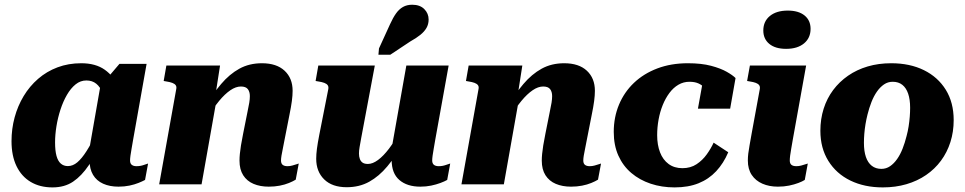

<svg xmlns="http://www.w3.org/2000/svg" viewBox="-20 -794 4157 827"><path d="M512.2 -313.4 432.8 -334.2Q431.2 -368.8 421.5 -394.1Q411.8 -419.4 394.6 -433.4Q377.4 -447.4 352 -447.4Q326.4 -447.4 305.5 -430.5Q284.6 -413.6 268.2 -385.2Q251.8 -356.8 240.4 -321.8Q229 -286.8 223.1 -250.1Q217.2 -213.4 217.2 -180.8Q217.2 -144.8 223.4 -122.4Q229.6 -100 242 -89.3Q254.4 -78.6 272.2 -78.6Q293.8 -78.6 313.1 -94.9Q332.4 -111.2 353 -143.6Q373.6 -176 396.2 -222.8L426.2 -193.6Q393.6 -128.4 362.5 -82.3Q331.4 -36.2 294.7 -11.5Q258 13.2 206 13.2Q151.8 13.2 112.1 -10.5Q72.4 -34.2 51 -78.7Q29.6 -123.2 29.6 -186Q29.6 -239 43 -288.4Q56.4 -337.8 81.9 -380.2Q107.4 -422.6 144.2 -454.5Q181 -486.4 227.8 -504Q274.6 -521.6 330 -521.6Q392 -521.6 431.4 -493.5Q470.8 -465.4 490.7 -418.6Q510.6 -371.8 512.2 -313.4ZM611.4 -518.8 553.6 -193.4Q550 -171.8 546.9 -154.5Q543.8 -137.2 542 -124.1Q540.2 -111 540.2 -102.8Q540.2 -89.8 547.6 -84Q555 -78.2 567.4 -78.2Q585 -78.2 598.9 -83.3Q612.8 -88.4 617.8 -89.6L604.8 -19Q594.2 -13.2 576.9 -6.2Q559.6 0.8 537.7 5.4Q515.8 10 490.4 10Q452.6 10 424.3 -2.7Q396 -15.4 380.8 -40.8Q365.6 -66.2 365.6 -104.6Q365.6 -112 366.4 -120.1Q367.2 -128.2 369.2 -141.2L357.6 -110.8L415 -438.8L423.4 -435.4L494.4 -518.8Z M665.6 0H848.2L917.8 -392.8L907 -378.2L927.8 -511.6H696.6L685 -445.2L696 -443.2Q712 -440.8 722.2 -437Q732.4 -433.2 736.9 -426.8Q741.4 -420.4 739 -409.6ZM1205.8 -192.8 1226.6 -298.6Q1234 -334.6 1237.2 -359.2Q1240.4 -383.8 1240.4 -402.8Q1240.4 -457 1205.9 -489.3Q1171.4 -521.6 1108.2 -521.6Q1053.6 -521.6 1011 -498.1Q968.4 -474.6 932.5 -432.2Q896.6 -389.8 862.6 -333.6L876.4 -288.8Q899.4 -329.8 923.9 -359.4Q948.4 -389 972.1 -405.2Q995.8 -421.4 1017.6 -421.4Q1038.8 -421.4 1047.5 -410.1Q1056.2 -398.8 1056.2 -380Q1056.2 -367.4 1053.7 -351.8Q1051.2 -336.2 1046.2 -313.2L1027.2 -218Q1021.2 -189 1017.9 -167.7Q1014.6 -146.4 1013.1 -131.1Q1011.6 -115.8 1011.6 -102.2Q1011.6 -64.2 1027.5 -39.2Q1043.4 -14.2 1071.9 -2.1Q1100.4 10 1137.6 10Q1163 10 1185 5.7Q1207 1.4 1224.8 -5.9Q1242.6 -13.2 1253.8 -20.2L1266.8 -89.6Q1264.2 -88.8 1256.2 -86.2Q1248.2 -83.6 1238.6 -80.9Q1229 -78.2 1218.2 -78.2Q1204.6 -78.2 1197.5 -84Q1190.4 -89.8 1190.4 -102.8Q1190.4 -111.4 1192.5 -124Q1194.6 -136.6 1198.2 -153.9Q1201.8 -171.2 1205.8 -192.8Z M1535.6 -198.4Q1531.6 -175.8 1528.9 -160.6Q1526.2 -145.4 1526.2 -132.8Q1526.2 -119.2 1530.1 -108.9Q1534 -98.6 1542.2 -93.2Q1550.4 -87.8 1564.6 -87.8Q1585.2 -87.8 1608.4 -105Q1631.6 -122.2 1655.3 -153.3Q1679 -184.4 1700.8 -227L1717 -176.2Q1683.6 -119.8 1648.2 -77.3Q1612.8 -34.8 1570.4 -11.2Q1528 12.4 1473.4 12.4Q1410.8 12.4 1376.4 -21.3Q1342 -55 1342 -110Q1342 -129.4 1345.1 -153.2Q1348.2 -177 1355.2 -213L1393.8 -408.8Q1396.2 -420 1391.7 -426.6Q1387.2 -433.2 1377 -437Q1366.8 -440.8 1350.8 -443.2L1339.4 -445.2L1351 -511.6H1594.4ZM1855 -193.4Q1851.4 -171.8 1848.3 -154.5Q1845.2 -137.2 1843.4 -124.1Q1841.6 -111 1841.6 -102.8Q1841.6 -90.4 1848.7 -84.3Q1855.8 -78.2 1870 -78.2Q1885.8 -78.2 1900 -83.3Q1914.2 -88.4 1919.2 -89.6L1906.2 -19Q1895 -12.6 1877.1 -5.9Q1859.2 0.8 1837.3 5.4Q1815.4 10 1790.6 10Q1733.6 10 1700.3 -18.6Q1667 -47.2 1667 -104.6Q1667 -109.4 1667.4 -114.1Q1667.8 -118.8 1668.6 -124.1Q1669.4 -129.4 1670.6 -135.6L1660.6 -118.8L1730.2 -511.6H1912.4ZM1660.2 -690Q1672.8 -717.8 1685.8 -736.1Q1698.8 -754.4 1715.7 -764Q1732.6 -773.6 1755.6 -773.6Q1789 -773.6 1807.6 -754.8Q1826.2 -736 1826.2 -710Q1826.2 -689.6 1817 -673.7Q1807.8 -657.8 1790.6 -643.9Q1773.4 -630 1747.2 -615.4L1661 -558.2H1610L1612.4 -585.4Z M1967.6 0H2150.2L2219.8 -392.8L2209 -378.2L2229.8 -511.6H1998.6L1987 -445.2L1998 -443.2Q2014 -440.8 2024.2 -437Q2034.4 -433.2 2038.9 -426.8Q2043.4 -420.4 2041 -409.6ZM2507.8 -192.8 2528.6 -298.6Q2536 -334.6 2539.2 -359.2Q2542.4 -383.8 2542.4 -402.8Q2542.4 -457 2507.9 -489.3Q2473.4 -521.6 2410.2 -521.6Q2355.6 -521.6 2313 -498.1Q2270.4 -474.6 2234.5 -432.2Q2198.6 -389.8 2164.6 -333.6L2178.4 -288.8Q2201.4 -329.8 2225.9 -359.4Q2250.4 -389 2274.1 -405.2Q2297.8 -421.4 2319.6 -421.4Q2340.8 -421.4 2349.5 -410.1Q2358.2 -398.8 2358.2 -380Q2358.2 -367.4 2355.7 -351.8Q2353.2 -336.2 2348.2 -313.2L2329.2 -218Q2323.2 -189 2319.9 -167.7Q2316.6 -146.4 2315.1 -131.1Q2313.6 -115.8 2313.6 -102.2Q2313.6 -64.2 2329.5 -39.2Q2345.4 -14.2 2373.9 -2.1Q2402.4 10 2439.6 10Q2465 10 2487 5.7Q2509 1.4 2526.8 -5.9Q2544.6 -13.2 2555.8 -20.2L2568.8 -89.6Q2566.2 -88.8 2558.2 -86.2Q2550.2 -83.6 2540.6 -80.9Q2531 -78.2 2520.2 -78.2Q2506.6 -78.2 2499.5 -84Q2492.4 -89.8 2492.4 -102.8Q2492.4 -111.4 2494.5 -124Q2496.6 -136.6 2500.2 -153.9Q2503.8 -171.2 2507.8 -192.8Z M2919.4 -69.6Q2954.4 -69.6 2980.2 -86.6Q3006 -103.6 3024.3 -129.2Q3042.6 -154.8 3053.8 -179.6L3116.8 -138.2Q3096.6 -90.6 3064.8 -56.5Q3033 -22.4 2988.8 -4.6Q2944.6 13.2 2885.6 13.2Q2830.4 13.2 2782.7 -2.7Q2735 -18.6 2699.2 -49Q2663.4 -79.4 2643.5 -123.8Q2623.6 -168.2 2623.6 -225.8Q2623.6 -288.8 2646.1 -343Q2668.6 -397.2 2710.7 -437.2Q2752.8 -477.2 2811.7 -499.4Q2870.6 -521.6 2942.8 -521.6Q3001.4 -521.6 3042.8 -510.6Q3084.2 -499.6 3110.3 -484.7Q3136.4 -469.8 3148.2 -457.8L3125 -326H2986.2L3008.6 -450.2Q3022.6 -449 3030.2 -441.3Q3037.8 -433.6 3040.2 -423.6Q3042.6 -413.6 3039.9 -404.2Q3037.2 -394.8 3029.6 -389.2Q3024.2 -404.4 3013.9 -416.2Q3003.6 -428 2987.9 -434.9Q2972.2 -441.8 2949.6 -441.8Q2924 -441.8 2902.2 -429.1Q2880.4 -416.4 2863.4 -393.6Q2846.4 -370.8 2834.6 -341.7Q2822.8 -312.6 2816.7 -279.1Q2810.6 -245.6 2810.6 -211.8Q2810.6 -169.8 2823 -137.7Q2835.4 -105.6 2859.9 -87.6Q2884.4 -69.6 2919.4 -69.6Z M3201.2 -102.8Q3201.2 -117 3203 -132.3Q3204.8 -147.6 3208.6 -168.3Q3212.4 -189 3217.4 -218L3252.4 -408.8Q3254.8 -420 3250.3 -426.6Q3245.8 -433.2 3235.6 -437Q3225.4 -440.8 3209.4 -443.2L3198 -445.2L3210 -511.6H3452.2L3394.8 -192.8Q3391.2 -171.2 3388.1 -153.9Q3385 -136.6 3383.4 -124Q3381.8 -111.4 3381.8 -102.8Q3381.8 -89.8 3388.9 -84Q3396 -78.2 3410.2 -78.2Q3421 -78.2 3430.9 -80.9Q3440.8 -83.6 3448.5 -86.2Q3456.2 -88.8 3459.4 -89.6L3446.4 -19Q3436.4 -12.6 3418.8 -5.9Q3401.2 0.8 3378.9 5.4Q3356.6 10 3330.6 10Q3293.4 10 3264.1 -2.7Q3234.8 -15.4 3218 -40.4Q3201.2 -65.4 3201.2 -102.8ZM3267.8 -662.6Q3267.8 -702 3296.1 -725.2Q3324.4 -748.4 3373.2 -748.4Q3419.6 -748.4 3445.5 -727.3Q3471.4 -706.2 3471.4 -669.8Q3471.4 -630.4 3443.1 -607Q3414.8 -583.6 3366 -583.6Q3319.6 -583.6 3293.7 -604.9Q3267.8 -626.2 3267.8 -662.6Z M3884.8 -207.8Q3890.4 -228.4 3893.7 -249.6Q3897 -270.8 3898.6 -291.1Q3900.2 -311.4 3900.2 -330Q3900.2 -365.6 3891.7 -390.5Q3883.2 -415.4 3866.6 -428.6Q3850 -441.8 3825 -441.8Q3804.4 -441.8 3787.6 -430.3Q3770.8 -418.8 3757.2 -399.4Q3743.6 -380 3733.6 -354.4Q3723.6 -328.8 3716.6 -300.6Q3711.4 -280 3707.9 -258.8Q3704.4 -237.6 3702.8 -217.3Q3701.2 -197 3701.2 -178.4Q3701.2 -142.8 3709.7 -117.9Q3718.2 -93 3735.1 -79.8Q3752 -66.6 3776.4 -66.6Q3797 -66.6 3813.8 -78.1Q3830.6 -89.6 3844.2 -109Q3857.8 -128.4 3867.8 -154Q3877.8 -179.6 3884.8 -207.8ZM3513.6 -230.8Q3513.6 -281.2 3527.7 -325.7Q3541.8 -370.2 3568.6 -406.1Q3595.4 -442 3633 -468Q3670.6 -494 3717.4 -507.8Q3764.2 -521.6 3818.8 -521.6Q3899 -521.6 3959.4 -491.9Q4019.8 -462.2 4053.8 -407.3Q4087.8 -352.4 4087.8 -276.8Q4087.8 -226.4 4073.7 -182.1Q4059.6 -137.8 4033.1 -101.9Q4006.6 -66 3969 -40.2Q3931.4 -14.4 3884.3 -0.6Q3837.2 13.2 3782.6 13.2Q3703.4 13.2 3642.8 -16.3Q3582.2 -45.8 3547.9 -101Q3513.6 -156.2 3513.6 -230.8Z"/></svg>

Font: Roboto Serif 20pt
Style: Italic
Weight: 400
Italic angle: -10°
Designer: Greg Gazdowicz
Foundry: Commercial Type
Version: Version 1.008